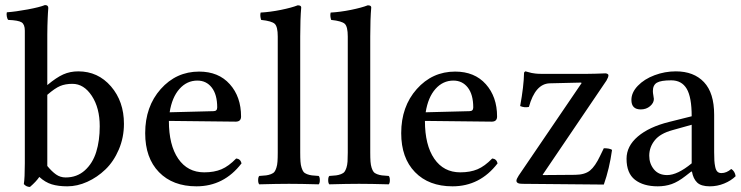

<svg xmlns="http://www.w3.org/2000/svg" viewBox="-20 -719 2899 751"><path d="M165 -348.1V-69.8Q182.6 -48.3 199.2 -36.6Q215.8 -24.9 236.8 -24.9Q281.2 -24.9 312 -52.7Q342.8 -80.6 356.4 -124.8Q370.1 -168.9 370.1 -225.1Q370.1 -296.9 339.1 -344Q308.1 -391.1 263.2 -391.1Q235.8 -391.1 215.3 -382.6Q194.8 -374 165 -348.1ZM73.2 1Q77.1 -22.9 77.1 -80.1V-599.1Q77.1 -623.5 64.5 -631.6Q51.8 -639.6 12.2 -641.1Q8.3 -645 6.6 -654.8Q4.9 -664.6 6.8 -670.9Q41 -673.3 88.4 -682.1Q135.7 -690.9 155.8 -699.2Q168.9 -699.2 168.9 -688Q168.9 -687 168.5 -681.9Q168 -676.8 167.5 -667.7Q167 -658.7 166.5 -647Q166 -635.3 165.5 -618.2Q165 -601.1 165 -583V-386.2Q200.7 -416 227.5 -428Q254.4 -439.9 286.1 -439.9Q363.3 -439.9 414.1 -381.1Q464.8 -322.3 464.8 -234.9Q464.8 -181.2 444.8 -134.3Q424.8 -87.4 392.6 -56.4Q360.4 -25.4 321.3 -7.8Q282.2 9.8 243.2 9.8Q208 9.8 182.4 2Q156.7 -5.9 133.8 -26.9Q121.1 -8.3 97.2 12.2Q83 12.2 73.2 1Z M643.6 -279.8 814.9 -284.2Q829.6 -284.2 829.6 -298.8Q829.6 -349.1 808.3 -376.5Q787.1 -403.8 752 -403.8Q710.9 -403.8 681.9 -371.1Q652.8 -338.4 643.6 -279.8ZM903.8 -99.1Q920.4 -97.7 924.8 -80.1Q856 9.8 748.5 9.8Q655.8 9.8 601.8 -45.7Q547.9 -101.1 547.9 -198.2Q547.9 -302.2 608.6 -370.6Q669.4 -439 758.8 -439Q835 -439 878.9 -389.6Q922.9 -340.3 922.9 -263.2Q922.9 -243.2 901.9 -243.2L640.6 -246.1Q640.6 -151.4 677.2 -98.1Q713.9 -44.9 778.8 -44.9Q817.9 -44.9 846.2 -56.9Q874.5 -68.8 903.8 -99.1Z M1154.3 -576.2V-122.1Q1154.3 -100.6 1155.3 -86.9Q1156.2 -73.2 1159.7 -62.7Q1163.1 -52.2 1167.2 -46.9Q1171.4 -41.5 1180.9 -37.8Q1190.4 -34.2 1200 -33Q1209.5 -31.7 1226.6 -30.8Q1231 -26.4 1231 -14.4Q1231 -2.4 1226.6 2Q1156.2 0 1110.4 0Q1064.5 0 994.1 2Q989.7 -2.4 989.7 -14.4Q989.7 -26.4 994.1 -30.8Q1011.2 -31.7 1020.8 -33Q1030.3 -34.2 1039.8 -37.8Q1049.3 -41.5 1053.5 -46.9Q1057.6 -52.2 1061 -62.7Q1064.5 -73.2 1065.4 -86.9Q1066.4 -100.6 1066.4 -122.1V-576.2ZM1154.3 -576.2H1066.4Q1066.4 -614.3 1054.9 -625.5Q1043.5 -636.7 1001.5 -641.1Q996.1 -657.7 999.5 -669.9Q1037.1 -671.9 1079.1 -680.4Q1121.1 -689 1144.5 -698.2Q1158.2 -698.2 1158.2 -689.9Q1154.3 -645.5 1154.3 -576.2Z M1428.2 -576.2V-122.1Q1428.2 -100.6 1429.2 -86.9Q1430.2 -73.2 1433.6 -62.7Q1437 -52.2 1441.2 -46.9Q1445.3 -41.5 1454.8 -37.8Q1464.4 -34.2 1473.9 -33Q1483.4 -31.7 1500.5 -30.8Q1504.9 -26.4 1504.9 -14.4Q1504.9 -2.4 1500.5 2Q1430.2 0 1384.3 0Q1338.4 0 1268.1 2Q1263.7 -2.4 1263.7 -14.4Q1263.7 -26.4 1268.1 -30.8Q1285.2 -31.7 1294.7 -33Q1304.2 -34.2 1313.7 -37.8Q1323.2 -41.5 1327.4 -46.9Q1331.5 -52.2 1335 -62.7Q1338.4 -73.2 1339.4 -86.9Q1340.3 -100.6 1340.3 -122.1V-576.2ZM1428.2 -576.2H1340.3Q1340.3 -614.3 1328.9 -625.5Q1317.4 -636.7 1275.4 -641.1Q1270 -657.7 1273.4 -669.9Q1311 -671.9 1353 -680.4Q1395 -689 1418.5 -698.2Q1432.1 -698.2 1432.1 -689.9Q1428.2 -645.5 1428.2 -576.2Z M1645 -279.8 1816.4 -284.2Q1831.1 -284.2 1831.1 -298.8Q1831.1 -349.1 1809.8 -376.5Q1788.6 -403.8 1753.4 -403.8Q1712.4 -403.8 1683.3 -371.1Q1654.3 -338.4 1645 -279.8ZM1905.3 -99.1Q1921.9 -97.7 1926.3 -80.1Q1857.4 9.8 1750 9.8Q1657.2 9.8 1603.3 -45.7Q1549.3 -101.1 1549.3 -198.2Q1549.3 -302.2 1610.1 -370.6Q1670.9 -439 1760.3 -439Q1836.4 -439 1880.4 -389.6Q1924.3 -340.3 1924.3 -263.2Q1924.3 -243.2 1903.3 -243.2L1642.1 -246.1Q1642.1 -151.4 1678.7 -98.1Q1715.3 -44.9 1780.3 -44.9Q1819.3 -44.9 1847.7 -56.9Q1876 -68.8 1905.3 -99.1Z M2035.6 -439.9Q2038.1 -439.5 2046.4 -437Q2054.7 -434.6 2059.3 -433.6Q2064 -432.6 2073.7 -431.4Q2083.5 -430.2 2094.7 -430.2H2279.8Q2292.5 -430.2 2308.3 -430.7Q2324.2 -431.2 2335.2 -431.6Q2346.2 -432.1 2347.7 -432.1Q2352.5 -432.1 2356.2 -429.9Q2359.9 -427.7 2359.9 -424.8Q2359.9 -417 2352.1 -403.8L2103 -36.1V-34.2L2230 -35.2Q2267.6 -35.6 2287.8 -52Q2308.1 -68.4 2327.6 -109.9L2341.8 -139.2Q2364.3 -139.2 2374 -132.8Q2363.8 -59.1 2341.8 2.9L2022.9 0Q2000 0 2000 -12.2Q2000 -18.6 2008.8 -32.2L2254.9 -394L2252.9 -396L2129.9 -393.1Q2073.7 -391.1 2048.8 -300.8Q2031.7 -296.9 2014.6 -304.2Q2028.8 -381.8 2029.8 -434.1Q2029.8 -435.5 2032 -437.7Q2034.2 -439.9 2035.6 -439.9Z M2685.5 -80.1V-231L2610.4 -210Q2562 -196.8 2540.8 -169.9Q2519.5 -143.1 2519.5 -109.9Q2519.5 -79.1 2537.8 -56.6Q2556.2 -34.2 2589.4 -34.2Q2629.9 -34.2 2685.5 -80.1ZM2686.5 -47.9H2683.6L2661.6 -30.8Q2632.3 -7.8 2607.2 1Q2582 9.8 2552.7 9.8Q2496.6 9.8 2463.6 -15.9Q2430.7 -41.5 2430.7 -98.1Q2430.7 -147.5 2474.9 -185.1Q2519 -222.7 2597.7 -242.2L2685.5 -264.2Q2685.5 -338.9 2666 -371.8Q2646.5 -404.8 2605.5 -404.8Q2564.9 -404.8 2549.3 -395.5Q2533.7 -386.2 2533.7 -362.8Q2533.7 -355.5 2535.6 -345.7Q2537.6 -335.9 2537.6 -332Q2537.6 -316.4 2522.7 -303.7Q2507.8 -291 2486.3 -291Q2449.7 -291 2449.7 -328.1Q2449.7 -357.4 2474.9 -383.5Q2500 -409.7 2540.3 -424.8Q2580.6 -439.9 2623.5 -439.9Q2693.8 -439.9 2733.6 -397.7Q2773.4 -355.5 2773.4 -270V-124Q2773.4 -103 2774.2 -90.8Q2774.9 -78.6 2777.6 -65.9Q2780.3 -53.2 2786.1 -47.6Q2792 -42 2801.8 -42Q2821.8 -42 2840.3 -58.1Q2854.5 -49.3 2857.4 -29.8Q2839.4 -12.2 2812.5 -1.2Q2785.6 9.8 2756.3 9.8Q2722.2 9.8 2706.8 -5.1Q2691.4 -20 2686.5 -47.9Z"/></svg>

Font: Common Serif News
Style: Regular
Weight: 450
Designer: Philipp H. Poll, Khaled Hosny
Foundry: Stefan Peev, Context Ltd.
Version: Version 1.026